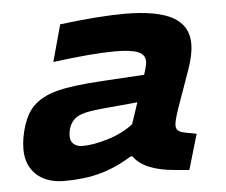

<svg xmlns="http://www.w3.org/2000/svg" viewBox="-42 -537 698 594"><g transform="rotate(-5 307.0 -240.5)"><path d="M503.9 -180.2Q492.2 -145.5 492.2 -132.8Q492.2 -121.1 499.5 -115.5Q506.8 -109.9 523.9 -106.9L555.2 -101.1L522.9 8.8L479 4.9Q382.3 -3.4 351.1 -48.8H345.2Q296.9 -18.6 247.6 -4.9Q198.2 8.8 136.2 8.8Q79.6 8.8 48.3 -20.8Q17.1 -50.3 17.1 -99.1Q17.1 -134.8 29.3 -172.6Q41.5 -210.4 63 -231.9Q88.9 -257.8 135.3 -270.5Q181.6 -283.2 278.8 -289.1L409.2 -296.9Q418.9 -326.7 418.9 -337.9Q418.9 -358.4 397.5 -367.7Q376 -377 325.2 -377Q255.4 -377 132.8 -360.8L164.1 -475.1Q285.6 -490.2 365.2 -490.2Q465.3 -490.2 514.2 -463.4Q563 -436.5 563 -379.9Q563 -348.6 547.9 -304.2ZM200.2 -94.2Q234.9 -94.2 280.3 -108.2Q325.7 -122.1 358.9 -147.9L380.9 -213.9L295.9 -206.1Q240.7 -201.7 217.3 -195.8Q193.8 -189.9 183.1 -179.2Q163.1 -159.2 163.1 -127Q163.1 -111.8 173.3 -103Q183.6 -94.2 200.2 -94.2Z"/></g></svg>

Font: IntelOne Mono Bold
Style: Italic
Weight: 700
Italic angle: -16°
Designer: Fred Shallcrass
Foundry: Frere-Jones Type LLC
Version: Version 1.200;hotconv 1.1.0;makeotfexe 2.6.0;FJTRelease1.2